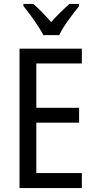

<svg xmlns="http://www.w3.org/2000/svg" viewBox="-20 -963 488 983"><path d="M202 -783H283C304 -829 353 -892 385 -932V-943H335C301 -912 277 -889 242 -850C211 -885 178 -920 150 -943H100V-932C136 -888 179 -828 202 -783ZM399 0V-77H166V-335H385V-411H166V-638H399V-714H80V0Z"/></svg>

Font: Noto Sans Myanmar UI Condensed
Style: Regular
Weight: 400
Width: 3
Designer: Monotype Design Team
Foundry: Monotype Imaging Inc.
Version: Version 2.103